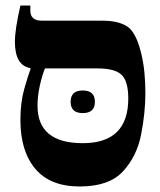

<svg xmlns="http://www.w3.org/2000/svg" viewBox="-20 -667 580 696"><path d="M507 -330Q507 -368 503.5 -404.5Q500 -441 491 -477Q472 -553 439 -572.5Q406 -592 353 -592H132Q90 -592 90 -628V-647H54Q34 -560 34 -516Q34 -429 91 -420V-418Q81 -391 67.5 -343Q54 -295 54 -232Q54 -119 108 -55Q162 9 269 9Q375 9 425.5 -45.5Q476 -100 491.5 -179Q507 -258 507 -330ZM116 -284Q116 -318 124 -355Q132 -392 143 -419H333Q397 -419 421 -395.5Q445 -372 445 -310Q445 -148 280 -148Q116 -148 116 -284ZM236 -298Q236 -257 280 -257Q324 -257 324 -298Q324 -339 280 -339Q236 -339 236 -298Z"/></svg>

Font: Noto Serif Hebrew SemiCondensed Extra
Style: Regular
Weight: 800
Width: 4
Designer: Monotype Design Team
Foundry: Monotype Imaging Inc.
Version: Version 1.901